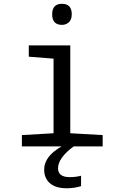

<svg xmlns="http://www.w3.org/2000/svg" viewBox="-20 -777 640 1019"><path d="M309.1 -756.8Q360.8 -756.8 360.8 -701.2Q360.8 -672.9 345.5 -658.9Q330.1 -645 309.1 -645Q256.8 -645 256.8 -701.2Q256.8 -756.8 309.1 -756.8ZM264.2 -465.8 132.8 -476.1V-536.1H353V-69.8L524.9 -60.1V0H96.2V-60.1L264.2 -69.8ZM410.2 155.8V210.9Q374.5 222.2 334 222.2Q275.9 222.2 245.1 195.6Q214.4 168.9 214.4 123Q214.4 52.7 307.1 0H371.1Q288.1 61 288.1 116.2Q288.1 163.1 350.1 163.1Q382.3 163.1 410.2 155.8Z"/></svg>

Font: Apple Sans Adjectives
Style: Regular
Weight: 400
Monospace: yes
Foundry: Apple Sans Adjectives
Version: Version 0.01